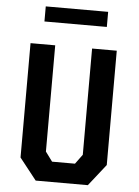

<svg xmlns="http://www.w3.org/2000/svg" viewBox="-61 -980 742 1027"><g transform="rotate(5 310.0 -466.5)"><path d="M170 0H450L541.5 -116V-730H409V-159.5L371.5 -108.5H248.5L211 -159.5V-730H78.5V-116ZM142.5 -852H477.5V-933H142.5Z"/></g></svg>

Font: Monaspace Krypton SemiBold
Style: Regular
Weight: 600
Designer: Riley Cran & the Lettermatic Team
Foundry: Lettermatic
Version: Version 1.200 (Monaspace Krypton)